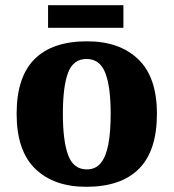

<svg xmlns="http://www.w3.org/2000/svg" viewBox="-20 -709 668 739"><path d="M312 10Q187 10 115.5 -59.5Q44 -129 44 -271Q44 -412 112.5 -481Q181 -550 315 -550Q440 -550 512 -481Q584 -412 584 -271Q584 -129 515 -59.5Q446 10 312 10ZM314 -57Q348 -57 368 -81.5Q388 -106 397 -153.5Q406 -201 406 -271Q406 -376 385 -429Q364 -482 313 -482Q262 -482 242 -429Q222 -376 222 -271Q222 -166 242.5 -111.5Q263 -57 314 -57ZM165 -602V-689H455V-602Z"/></svg>

Font: Noto Serif Thai ExtraBold
Style: Regular
Weight: 800
Version: Version 2.001